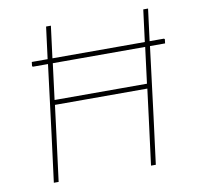

<svg xmlns="http://www.w3.org/2000/svg" viewBox="-73 -713 808 788"><g transform="rotate(-10 330.5 -318.5)"><path d="M189 -637 172 -504H557L574 -637H594L577 -504H637L640 -501L638 -484H575L539 -195L514 0H494L519 -195L534 -314H149L134 -195L109 0H89L114 -195L150 -484H87L84 -487L86 -504H152L169 -637ZM151 -334H536L555 -484H170Z"/></g></svg>

Font: Alegreya Sans SC Thin
Style: Italic
Weight: 100
Italic angle: -7°
Designer: Juan Pablo del Peral
Foundry: Huerta Tipografica
Version: Version 2.007